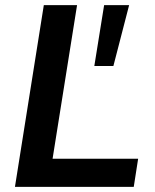

<svg xmlns="http://www.w3.org/2000/svg" viewBox="-20 -725 600 745"><path d="M38 0 150 -705H279L184 -109H516L499 0ZM346 -469 384 -705H481L420 -469Z"/></svg>

Font: Mulish
Style: Bold Italic
Weight: 700
Italic angle: -9°
Designer: Vernon Adams
Foundry: Vernon Adams
Version: Version 3.603; ttfautohint (v1.8.3)